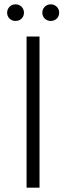

<svg xmlns="http://www.w3.org/2000/svg" viewBox="-20 -869 307 889"><path d="M52 -772C74 -772 91 -788 91 -810C91 -832 74 -849 52 -849C30 -849 13 -832 13 -810C13 -788 30 -772 52 -772ZM215 -772C237 -772 254 -788 254 -810C254 -832 237 -849 215 -849C193 -849 176 -832 176 -810C176 -788 193 -772 215 -772ZM103 0H163V-700H103Z"/></svg>

Font: Fixel Display Light
Style: Regular
Weight: 300
Designer: AlfaBravo + MacPaw
Foundry: Kyrylo Tkachov, Marchela Mozhyna, Serhii Makarenko, Maria Weinstein, Zakhar Kryvoshyya
Version: Version 1.211